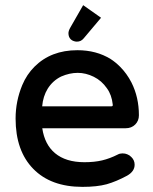

<svg xmlns="http://www.w3.org/2000/svg" viewBox="-20 -709 593 745"><path d="M411.1 -296.4Q415 -296.4 416.3 -297.6Q417.5 -298.8 417.5 -300.8Q417.5 -302.7 417.5 -303.2Q413.6 -340.8 395 -366.2Q374.5 -396 343.8 -411.1Q313 -426.3 281.5 -426.3Q250 -426.3 217.3 -412.1Q184.6 -396 165 -364.7Q147 -335.4 143.6 -296.4ZM40.5 -249Q40.5 -316.4 66.4 -378.9Q83.5 -419.9 113.8 -450.2Q177.7 -514.2 280.3 -514.2Q354 -514.2 409.2 -480Q428.2 -467.8 445.8 -450.2Q472.2 -423.8 490.2 -388.7Q519 -331.5 519 -261.7Q519 -240.2 504.6 -225.8Q490.2 -211.4 467.8 -211.4H144Q153.3 -148.4 193.4 -114.7Q235.4 -79.6 307.6 -79.6Q346.2 -79.6 376.2 -86.7Q406.2 -93.8 437 -109.4Q444.8 -113.8 455.3 -113.8Q465.8 -113.8 473.6 -110.4Q482.9 -106.9 489.7 -99.6Q502.4 -87.4 502.4 -69.8Q502.4 -43.9 473.1 -27.3Q431.6 -4.9 394 5.9Q356.4 16.1 299.8 16.1Q177.2 16.1 108.9 -54Q40.5 -124 40.5 -249ZM372.1 -640.1 304.7 -560.1Q294.4 -547.4 278.3 -547.4Q271.5 -547.4 265.6 -549.8Q259.3 -551.8 254.4 -556.6Q245.6 -565.4 245.6 -580.1Q245.6 -589.4 252.9 -602.1L302.7 -689Z"/></svg>

Font: YuPearl-Medium
Style: Medium
Weight: 500
Designer: Max Yao
Foundry: Max-Everyday
Version: Version 1.011; ttfautohint (v1.8.3)